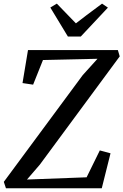

<svg xmlns="http://www.w3.org/2000/svg" viewBox="-30 -1012 663 1032"><path d="M517 0H2L-9.5 -34.5L414.5 -608L494 -696L201 -689.5L148 -557L91 -565.5L120.5 -743H603.5L613.5 -709L184 -127L115 -47L435.5 -59L506.5 -203.5L564 -188ZM335 -815.5 240.5 -971.5 275.5 -992.5Q332.5 -934.5 378 -886.5Q420.5 -920 518.5 -992.5L550 -971L404 -815.5Z"/></svg>

Font: Merriweather Text
Style: Italic
Weight: 400
Italic angle: -7.8°
Designer: Eben Sorkin
Foundry: Eben Sorkin
Version: Version 2.100